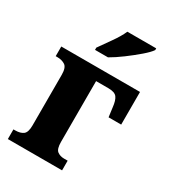

<svg xmlns="http://www.w3.org/2000/svg" viewBox="-186 -864 861 963"><g transform="rotate(30 244.5 -383.0)"><path d="M169 -606H244Q276 -624 315 -653Q354 -682 386.5 -710Q419 -738 431 -756V-766H264Q249 -732 219.5 -690.5Q190 -649 169 -619ZM14 0H328V-56H307Q284 -56 268 -68Q252 -80 252 -121V-473H323Q360 -473 373 -456Q386 -439 390 -400L397 -347H470V-536H14V-480H24Q50 -480 68.5 -468Q87 -456 87 -414V-121Q87 -81 70.5 -68.5Q54 -56 24 -56H14Z"/></g></svg>

Font: Noto Serif SemiCondensed Extra
Style: Regular
Weight: 800
Width: 4
Designer: Monotype Design Team
Foundry: Monotype Imaging Inc.
Version: Version 1.002